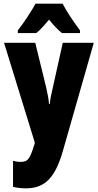

<svg xmlns="http://www.w3.org/2000/svg" viewBox="-20 -786 533 1046"><path d="M321 -766H173C156 -731 104 -654 77 -620V-606H178C196 -620 219 -645 247 -679C274 -646 297 -622 317 -606H416V-620C377 -673 344 -722 321 -766ZM2 -553 170 -8 167 2C142 82 132 96 91 96C78 96 64 94 51 90V232C72 237 95 240 121 240C222 240 280 186 323 35L491 -553H322L268 -310C258 -269 253 -241 251 -219H247C246 -242 239 -278 231 -312L172 -553Z"/></svg>

Font: Noto Sans Bengali ExtraCondensed Black
Style: Regular
Weight: 900
Width: 2
Designer: Joana Ranito - Universal Thirst; Jelle Bosma - Monotype Design Team
Foundry: Universal Thirst ehf.
Version: Version 3.000